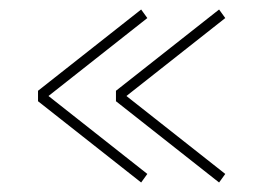

<svg xmlns="http://www.w3.org/2000/svg" viewBox="-20 -524 554 404"><path d="M277 -504 290 -486 82 -322 290 -158 277 -140 60 -311V-333ZM441 -504 454 -486 246 -322 454 -158 441 -140 224 -311V-333Z"/></svg>

Font: Prompt Thin
Style: Regular
Weight: 100
Designer: Katatrad Team
Foundry: CadsonDemak
Version: Version 1.030